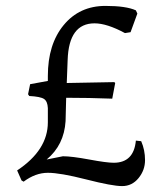

<svg xmlns="http://www.w3.org/2000/svg" viewBox="-20 -618 565 650"><path d="M458 -140 440 -142C435.3 -92 410.3 -67 365 -67C349 -67 321.3 -70.7 282 -78C242.7 -85.3 213 -89 193 -89L138 -78C177.3 -110.7 198.7 -154 202 -208L204 -287C255.3 -287 307.3 -286 360 -284L370 -337L367 -340L206 -337L209 -415C211.7 -497.7 242 -539 300 -539C328 -539 362.3 -528 403 -506L422 -509L445 -572L440 -583C418 -593 383.7 -598 337 -598C278.3 -598 231.2 -576.3 195.5 -533C159.8 -489.7 142 -432.3 142 -361V-344L82 -333L75 -299L79 -293C104.3 -291.7 121 -288.3 129 -283C137 -277.7 141.3 -267.3 142 -252V-204C142 -141.3 107.3 -87 38 -41L53 -7L60 -3C86.7 -23 114 -33 142 -33C170 -33 213.3 -25.5 272 -10.5C330.7 4.5 371.2 12 393.5 12C415.8 12 434.3 3 449 -15C463.7 -33 471 -53.3 471 -76C471 -98.7 466.7 -120 458 -140Z"/></svg>

Font: Alegreya SC
Style: Regular
Weight: 400
Designer: Juan Pablo del Peral
Foundry: Juan Pablo del Peral
Version: Version 1.003